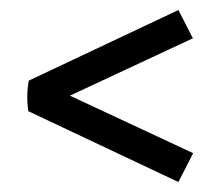

<svg xmlns="http://www.w3.org/2000/svg" viewBox="-20 -431 428 381"><path d="M36.1 -210.4Q31.7 -241.7 37.1 -271L334 -411.1L362.8 -355L118.7 -241.2L363.3 -127L334 -69.8Z"/></svg>

Font: Markazi Text
Style: Bold
Weight: 700
Designer: Borna Izadpanah (Arabic designer), Fiona Ross (Arabic design director) and Florian Runge (Latin designer)
Foundry: Borna Izadpanah and Florian Runge
Version: Version 1.001; ttfautohint (v1.8.3)